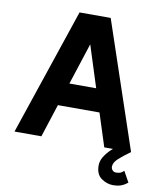

<svg xmlns="http://www.w3.org/2000/svg" viewBox="-98 -801 909 1079"><g transform="rotate(10 356.5 -261.5)"><path d="M536.1 0 475.6 -188.5H238.3L177.2 0H23.9L267.6 -722.7H445.3L689 0ZM357.9 -556.6 280.8 -319.3H433.6ZM669.9 109.9 704.1 171.4Q683.6 188 664.6 194.3Q645.5 200.7 622.1 200.7Q585.4 200.7 554 178.2Q522.5 155.8 522.5 105.5Q522.5 79.1 537.6 54.9Q552.7 30.8 574 10.5Q595.2 -9.8 615 -24.2Q634.8 -38.6 644 -44.9L689 0Q649.4 28.3 623.3 51.8Q597.2 75.2 597.2 99.6Q597.2 110.4 605 119.1Q612.8 127.9 625 127.9Q640.1 127.9 650.4 124Q660.6 120.1 669.9 109.9Z"/></g></svg>

Font: Giphurs
Style: Bold
Weight: 700
Version: Version 0.920; ttfautohint (v1.8.4.7-5d5b)